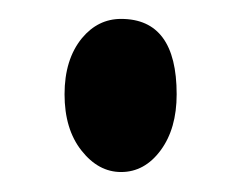

<svg xmlns="http://www.w3.org/2000/svg" viewBox="-20 -462 250 199"><path d="M163.1 -364.3Q163.1 -328.6 146.5 -306.2Q129.9 -283.7 105.5 -283.7Q82 -283.7 64.5 -305.9Q46.9 -328.1 46.9 -364.3Q46.9 -400.4 64.9 -422.4Q81.5 -442.4 105.5 -442.4Q163.1 -442.4 163.1 -364.3Z"/></svg>

Font: Dai Banna SIL Book
Style: Bold
Weight: 700
Designer: Victor Gaultney
Foundry: SIL International
Version: Version 2.000